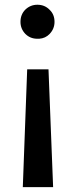

<svg xmlns="http://www.w3.org/2000/svg" viewBox="-20 -686 317 810"><path d="M189.5 -644.5Q210 -625 210 -593.8Q210 -564.5 189.5 -543Q171.9 -524.4 145.5 -522.5Q141.6 -522.5 137.7 -522.5Q107.4 -522.5 86.9 -543Q66.4 -564.5 66.4 -593.8Q66.4 -625 86.9 -645.5Q108.4 -666 137.7 -666Q168.9 -666 189.5 -644.5ZM184.6 -393.6Q189.5 -269.5 204.1 103.5Q171.9 103.5 76.2 103.5Q81.1 -20.5 94.7 -393.6Q105.5 -393.6 137.7 -393.6Q149.4 -393.6 184.6 -393.6Z"/></svg>

Font: Alata=Ham
Style: Regular
Weight: 400
Designer: Spyros Zevelakis, Eben Sorkin
Version: Version 1.004